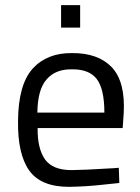

<svg xmlns="http://www.w3.org/2000/svg" viewBox="-20 -716 545 745"><path d="M291 -609V-696H217V-609ZM125 -279Q126 -369 161 -408Q195 -448 259 -447Q325 -448 355 -410Q385 -371 385 -279ZM257 -56Q185 -56 155 -97Q125 -139 126 -219H456L460 -276Q467 -398 414 -455Q360 -511 259 -510Q163 -511 107 -450Q51 -388 50 -247Q48 -119 93 -55Q138 9 248 9Q313 8 376 1Q438 -5 443 -6L441 -65Q437 -64 377 -61Q318 -57 257 -56Z"/></svg>

Font: RazerF5
Style: Regular
Weight: 400
Foundry: Razer Inc.
Version: Version 2